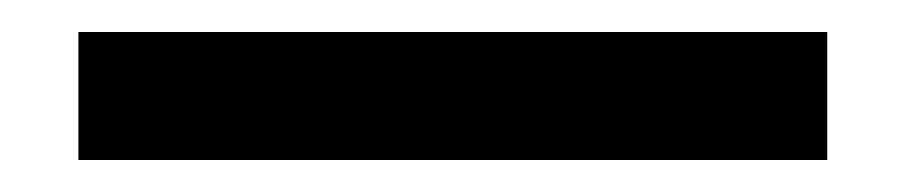

<svg xmlns="http://www.w3.org/2000/svg" viewBox="-20 18 566 120"><path d="M29 118V38H497V118Z"/></svg>

Font: Anek Gujarati SemiExpanded Medium
Style: Regular
Weight: 500
Width: 6
Designer: Mrunmayee Ghaisas (Gujarati), Yesha Goshar (Latin)
Foundry: Ek Type
Version: Version 1.003